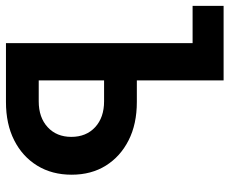

<svg xmlns="http://www.w3.org/2000/svg" viewBox="-87 -687 770 644"><g transform="rotate(90 298.0 -365.0)"><path d="M120.6 0V-626H-4.4V-730H245.6V-439H317.9Q392.1 -439 446.5 -411.4Q501 -383.8 531.5 -335Q562 -286.1 562 -220.2Q562 -154.3 531.5 -104.7Q501 -55.2 446.5 -27.6Q392.1 0 317.9 0ZM245.6 -109.9H315.9Q370.1 -109.9 402.6 -139.9Q435.1 -169.9 435.1 -219.2Q435.1 -269 402.6 -299.1Q370.1 -329.1 315.9 -329.1H245.6Z"/></g></svg>

Font: UDEV Gothic 35
Style: Bold
Weight: 700
Version: v2.1.0; ttfautohint (v1.8.4.7-5d5b-dirty) -l 6 -r 45 -G 200 